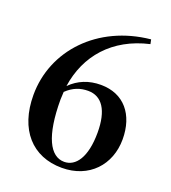

<svg xmlns="http://www.w3.org/2000/svg" viewBox="-140 -861 874 981"><g transform="rotate(20 297.0 -370.5)"><path d="M308 16C456 16 551 -88 551 -227C551 -360 479 -451 352 -451C287 -451 232 -429 188 -385C213 -557 325 -689 518 -733L513 -757C232 -729 45 -526 45 -285C45 -97 147 16 308 16ZM185 -352C221 -387 260 -400 301 -400C377 -400 419 -336 419 -216C419 -80 371 -17 309 -17C232 -17 183 -111 183 -310Z"/></g></svg>

Font: GenRyuMin2 TW B
Style: Regular
Weight: 700
Version: Version 2.100;PS 2.1;hotconv 16.6.51;makeotf.lib2.5.65220 DE